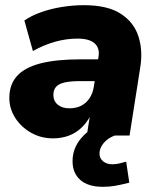

<svg xmlns="http://www.w3.org/2000/svg" viewBox="-20 -523 608 741"><path d="M185 11Q138 11 99.5 -11Q61 -33 38.5 -68.5Q16 -104 16 -145Q16 -197 46 -230Q76 -263 137 -278.5Q198 -294 291 -294H370L356 -210H291Q254 -210 230.5 -205Q207 -200 196.5 -188Q186 -176 186 -157Q186 -133 203 -119Q220 -105 247 -105Q274 -105 293.5 -115Q313 -125 325.5 -144Q338 -163 342 -188L360 -303Q366 -336 346 -355Q326 -374 279 -374Q236 -374 193 -362Q150 -350 107 -326L74 -444Q100 -462 137.5 -475.5Q175 -489 218 -496Q261 -503 304 -503Q395 -503 446 -470Q497 -437 514.5 -382Q532 -327 521 -261L480 0H315L330 -96H338Q323 -59 299.5 -35Q276 -11 247 0Q218 11 185 11ZM377 198Q320 198 290 171.5Q260 145 260 99Q260 49 294 9.5Q328 -30 380 -48L423 0Q402 8 389 20Q376 32 370 44.5Q364 57 364 70Q364 88 378 99.5Q392 111 413 111Q427 111 439.5 108Q452 105 467 101L479 182Q447 190 425 194Q403 198 377 198Z"/></svg>

Font: Nunito Sans 12pt ExtraLight 12pt Black
Style: Italic
Weight: 900
Italic angle: -9°
Version: Version 3.101;gftools[0.9.27]